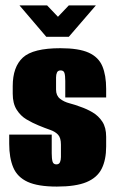

<svg xmlns="http://www.w3.org/2000/svg" viewBox="-20 -681 426 709"><path d="M190 8Q120 8 82 -9.5Q44 -27 29 -62.5Q14 -98 14 -150V-184H171V-115Q171 -95 174 -84.5Q177 -74 188 -74Q198 -74 201.5 -82Q205 -90 205 -101V-147Q205 -172 194.5 -183.5Q184 -195 165 -201.5Q146 -208 122 -218Q100 -227 78 -240Q56 -253 41.5 -276Q27 -299 27 -335V-363Q27 -434 64.5 -468.5Q102 -503 203 -503Q271 -503 307.5 -486.5Q344 -470 358 -436.5Q372 -403 372 -353V-321H221V-382Q221 -402 218 -411.5Q215 -421 204 -421Q194 -421 190.5 -413.5Q187 -406 187 -395V-350Q187 -328 201.5 -316.5Q216 -305 237 -299.5Q258 -294 276 -287Q300 -279 322 -266Q344 -253 358 -231.5Q372 -210 372 -176V-140Q372 -91 355.5 -58Q339 -25 299.5 -8.5Q260 8 190 8ZM151 -545 52 -661H154L194 -619L234 -661H334L234 -545Z"/></svg>

Font: Alumni Sans Black
Style: Regular
Weight: 900
Designer: Robert E. Leuschke
Foundry: Robert E. Leuschke
Version: Version 1.018